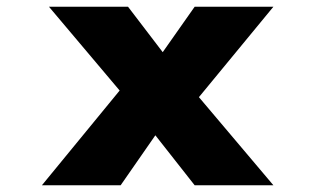

<svg xmlns="http://www.w3.org/2000/svg" viewBox="-20 -553 941 573"><path d="M561 0 410 -192 369 -245 126 -533H362L488 -368L534 -310L796 0ZM105 0 361 -312 481 -203 340 0ZM539 -221 419 -331 561 -533H796Z"/></svg>

Font: Lexend Mega ExtraBold
Style: Regular
Weight: 800
Designer: Bonnie Shaver-Troup, Thomas Jockin
Foundry: Lexend
Version: Version 1.007